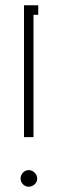

<svg xmlns="http://www.w3.org/2000/svg" viewBox="-20 -699 218 728"><path d="M58 -22C58 -5 72 9 89 9C106 9 121 -5 121 -22C121 -39 106 -54 89 -54C72 -54 58 -39 58 -22ZM71 -679V-179H107V-643H125V-679Z"/></svg>

Font: Rawengulk
Style: Regular
Weight: 400
Version: Version 0.9